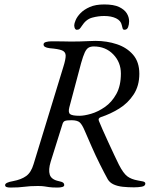

<svg xmlns="http://www.w3.org/2000/svg" viewBox="-20 -839 727 864"><path d="M449 -819Q492 -819 516 -807.5Q540 -796 550.5 -779Q561 -762 561 -743Q561 -729 556.5 -717Q552 -705 540 -705Q533 -705 531.5 -712.5Q530 -720 528 -726Q524 -746 502.5 -756.5Q481 -767 449 -767Q422 -767 394.5 -759.5Q367 -752 348 -722Q343 -714 338.5 -709.5Q334 -705 326 -705Q315 -705 314 -725Q314 -733 320.5 -748.5Q327 -764 342.5 -780Q358 -796 384 -807.5Q410 -819 449 -819ZM27 5Q15 5 9 2.5Q3 0 3 -6Q3 -18 39 -24Q76 -31 98 -47Q120 -63 131 -100L265 -538Q276 -573 275.5 -589.5Q275 -606 258.5 -612.5Q242 -619 204 -622Q189 -624 182.5 -628Q176 -632 176 -639Q176 -647 187 -650Q198 -653 210 -653Q215 -653 235 -653Q255 -653 274.5 -652.5Q294 -652 299 -652Q318 -652 338.5 -652.5Q359 -653 378 -654Q397 -655 410 -655Q461 -655 506 -640Q551 -625 579 -592.5Q607 -560 607 -507Q607 -453 581.5 -414Q556 -375 516.5 -350.5Q477 -326 434 -312Q420 -307 425 -295Q430 -282 442 -255Q454 -228 468.5 -196.5Q483 -165 495.5 -138.5Q508 -112 515 -98Q535 -59 553 -45.5Q571 -32 600 -27Q613 -25 623.5 -22.5Q634 -20 634 -13Q634 -2 618.5 1Q603 4 583 4Q556 4 532.5 1.5Q509 -1 491.5 -9Q474 -17 465 -32Q449 -61 429.5 -100Q410 -139 392.5 -179Q375 -219 362 -249Q350 -278 339 -288Q328 -298 301 -298Q279 -298 271.5 -294.5Q264 -291 261 -280L208 -111Q197 -75 204 -53Q211 -31 244 -24Q259 -21 264 -17Q269 -13 269 -6Q269 0 260 2.5Q251 5 239 5Q214 5 201 3Q188 1 178 -0.5Q168 -2 150 -2Q114 -2 89.5 1.5Q65 5 27 5ZM338 -318Q359 -318 390 -327Q421 -336 452 -357.5Q483 -379 503.5 -416Q524 -453 524 -508Q524 -559 489.5 -594.5Q455 -630 402 -630Q388 -630 378.5 -624.5Q369 -619 361.5 -603Q354 -587 345 -555L292 -356Q286 -333 295.5 -325.5Q305 -318 338 -318Z"/></svg>

Font: EB Garamond
Style: Italic
Weight: 400
Italic angle: -17.2°
Designer: Georg Duffner and Octavio Pardo
Foundry: Georg Duffner
Version: Version 1.001